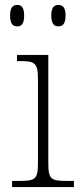

<svg xmlns="http://www.w3.org/2000/svg" viewBox="-20 -759 328 779"><path d="M217 -652C234 -652 246 -662 246 -696C246 -729 234 -739 217 -739C200 -739 188 -729 188 -696C188 -662 200 -652 217 -652ZM50 -652C67 -652 78 -662 78 -696C78 -729 67 -739 50 -739C32 -739 21 -729 21 -696C21 -662 32 -652 50 -652ZM29 0H280V-25H255C187 -25 176 -30 176 -98V-536H49V-511H64C119 -511 134 -505 134 -439V-97C134 -30 122 -25 56 -25H29Z"/></svg>

Font: Noto Serif Myanmar ExtraLight
Style: Regular
Weight: 200
Designer: Ben Mitchell and the Monotype Design Team
Foundry: Monotype Imaging Inc.
Version: Version 2.106